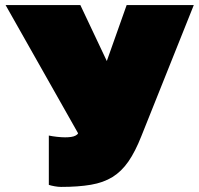

<svg xmlns="http://www.w3.org/2000/svg" viewBox="-20 -720 784 755"><path d="M220 15Q209 15 195 12.5Q181 10 172 7V-187Q186 -184 204 -182Q222 -180 236 -180Q249 -180 259.5 -181.5Q270 -183 277.5 -187Q285 -191 287 -196L2 -700H296L400 -480L478 -700H742L536 -185Q512 -124 485 -85Q458 -46 422.5 -24Q387 -2 337.5 6.5Q288 15 220 15Z"/></svg>

Font: Golos Text Black
Style: Regular
Weight: 900
Designer: A.Korolkova, Vitaly Kuzmin
Foundry: ParaType Ltd
Version: Version 2.004